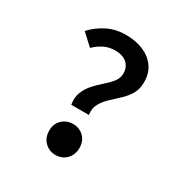

<svg xmlns="http://www.w3.org/2000/svg" viewBox="-161 -813 921 956"><g transform="rotate(30 300.0 -335.0)"><path d="M230 -244Q223 -285 236 -316Q249 -347 271.5 -371.5Q294 -396 318.5 -417Q343 -438 360 -460Q377 -482 377 -508Q377 -545 352.5 -566.5Q328 -588 285 -588Q251 -588 222.5 -574Q194 -560 169 -536L104 -596Q139 -634 186.5 -658Q234 -682 293 -682Q349 -682 393 -663.5Q437 -645 462.5 -609.5Q488 -574 488 -522Q488 -482 471 -453.5Q454 -425 428.5 -401.5Q403 -378 379.5 -356Q356 -334 341 -307.5Q326 -281 331 -244ZM286 12Q250 12 224.5 -13Q199 -38 199 -78Q199 -118 224.5 -142Q250 -166 286 -166Q323 -166 348 -142Q373 -118 373 -78Q373 -38 348 -13Q323 12 286 12Z"/></g></svg>

Font: Source Code Pro SemiBold
Style: Regular
Weight: 600
Monospace: yes
Designer: Paul D. Hunt, Teo Tuominen
Foundry: Adobe Systems Incorporated
Version: Version 1.018;hotconv 1.0.116;makeotfexe 2.5.65601